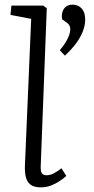

<svg xmlns="http://www.w3.org/2000/svg" viewBox="-20 -791 403 825"><path d="M114 -710 25 -727 29 -767H165L181 -756L155 -78Q154 -56 159.5 -47Q165 -38 181 -38Q195 -38 210 -45.5Q225 -53 244 -68L265 -35Q254 -25 237 -13.5Q220 -2 199.5 6Q179 14 155 14Q127 14 112 3Q97 -8 91.5 -28.5Q86 -49 87 -78ZM259 -552 237 -575Q261 -604 271.5 -626.5Q282 -649 282 -665Q282 -673 279 -680Q276 -687 268 -693L247 -708Q244 -724 248 -738.5Q252 -753 263 -762Q274 -771 292 -771Q316 -771 331 -754.5Q346 -738 346 -707Q346 -685 337.5 -660.5Q329 -636 310 -609Q291 -582 259 -552Z"/></svg>

Font: Literata Light
Style: Italic
Weight: 300
Italic angle: -2°
Designer: Latin by Veronika Burian and Jose Scaglione. Greek by Irene Vlachou. Cyrillic by Vera Evstafieva
Foundry: TypeTogether
Version: Version 3.103;gftools[0.9.29]